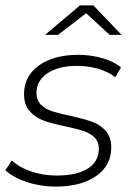

<svg xmlns="http://www.w3.org/2000/svg" viewBox="-25 -687 484 711"><path d="M-5 -57 19 -93Q46 -67 90.5 -52Q135 -37 185 -37Q260 -37 300.5 -63Q341 -89 341 -136Q341 -163 324.5 -178.5Q308 -194 284 -202Q260 -210 218 -219Q168 -229 137.5 -240Q107 -251 85.5 -274.5Q64 -298 64 -339Q64 -405 119 -444.5Q174 -484 265 -484Q311 -484 354.5 -471.5Q398 -459 423 -437L402 -401Q375 -422 338 -432.5Q301 -443 261 -443Q191 -443 150.5 -415.5Q110 -388 110 -343Q110 -316 126.5 -299.5Q143 -283 168 -275Q193 -267 236 -258Q285 -247 315 -236.5Q345 -226 366 -203Q387 -180 387 -141Q387 -74 331 -35Q275 4 181 4Q125 4 74 -13Q23 -30 -5 -57ZM381 -558 294 -638 190 -558H142L271 -667H321L425 -558Z"/></svg>

Font: Montserrat Ace
Style: Light Italic
Weight: 300
Italic angle: -11.3°
Designer: Julieta Ulanovsky
Foundry: Julieta Ulanovsky
Version: Version 1